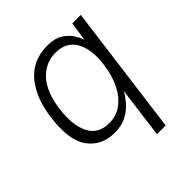

<svg xmlns="http://www.w3.org/2000/svg" viewBox="-189 -654 942 942"><g transform="rotate(-45 282.0 -183.0)"><path d="M421.5 161H361L395.5 -102.5Q384 -82 362 -55.5Q340 -29 305 -9.5Q270 10 220 10Q129.5 10 81 -57Q32.5 -124 52 -267Q67.5 -386.5 127.2 -456.8Q187 -527 287.5 -527Q338 -527 368.5 -508Q399 -489 415 -463.2Q431 -437.5 437 -418L451.5 -517H510.5ZM234.5 -42.5Q285 -42.5 323.2 -71.5Q361.5 -100.5 385.5 -150.5Q409.5 -200.5 417.5 -263.5Q430.5 -358.5 398.5 -416.2Q366.5 -474 291.5 -474Q223 -474 174 -422.2Q125 -370.5 111 -263.5Q98 -162.5 128.2 -102.5Q158.5 -42.5 234.5 -42.5Z"/></g></svg>

Font: Public Sans ExtraLight
Style: Italic
Weight: 200
Italic angle: -8°
Designer: The Public Sans project authors (U.S. Web Design System). Libre Franklin designed by Pablo Impallari and Rodrigo Fuenzal
Version: Version 1.007; ttfautohint (v1.8.1) -l 8 -r 50 -G 200 -x 14 